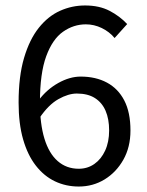

<svg xmlns="http://www.w3.org/2000/svg" viewBox="-20 -670 537 702"><path d="M268 12Q221 12 181 -7Q141 -26 111 -64.5Q81 -103 64.5 -160.5Q48 -218 48 -295Q48 -391 68 -458.5Q88 -526 122 -568.5Q156 -611 199.5 -630.5Q243 -650 291 -650Q343 -650 380.5 -630.5Q418 -611 445 -582L399 -531Q380 -554 352 -567.5Q324 -581 294 -581Q249 -581 210.5 -554Q172 -527 149 -464.5Q126 -402 126 -295Q126 -217 142.5 -163Q159 -109 191 -81Q223 -53 268 -53Q300 -53 325 -70.5Q350 -88 364.5 -119.5Q379 -151 379 -193Q379 -235 366 -265Q353 -295 327 -311.5Q301 -328 261 -328Q230 -328 193.5 -307.5Q157 -287 124 -238L121 -303Q151 -343 193 -366.5Q235 -390 275 -390Q330 -390 371 -368Q412 -346 434.5 -302.5Q457 -259 457 -193Q457 -132 431 -86Q405 -40 362.5 -14Q320 12 268 12Z"/></svg>

Font: Mada
Style: Regular
Weight: 400
Designer: Khaled Hosny
Version: Version 1.5